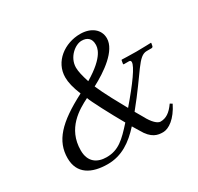

<svg xmlns="http://www.w3.org/2000/svg" viewBox="-141 -813 1022 990"><g transform="rotate(-30 370.0 -317.5)"><path d="M554 -556C554 -609 509 -644 445 -644C353 -644 267 -582 267 -488C267 -458 275 -424 294 -377C135 -295 69 -223 69 -121C69 -28 139 9 234 9C318 9 381 -35 438 -98L461 -60C496 4 533 9 563 9C598 9 644 -23 679 -94L666 -102C638 -62 612 -45 579 -45C562 -45 537 -67 514 -111L488 -156C622 -320 647 -396 699 -396H727C731 -396 736 -398 737 -404L740 -420L739 -422C739 -422 685 -420 651 -420C617 -420 565 -422 565 -422L563 -420L560 -403C559 -400 559 -396 563 -396H592C601 -396 604 -392 604 -385C604 -359 553 -288 469 -190C389 -333 384 -354 375 -372C453 -413 554 -482 554 -556ZM311 -340C317 -319 376 -207 419 -132C358 -64 318 -25 247 -25C192 -25 148 -52 148 -122C148 -253 249 -309 311 -340ZM434 -610C469 -610 488 -591 488 -558C488 -541 488 -488 360 -412C347 -452 340 -482 340 -504C340 -565 395 -610 434 -610Z"/></g></svg>

Font: Libertinus Serif
Style: Italic
Weight: 400
Italic angle: -12°
Designer: Philipp H. Poll, Khaled Hosny
Foundry: Caleb Maclennan
Version: Version 7.050;RELEASE